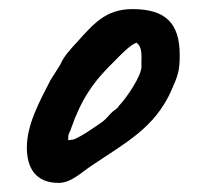

<svg xmlns="http://www.w3.org/2000/svg" viewBox="-20 -528 440 422"><path d="M375 -407C375 -477 344 -508 271 -508C212 -508 185 -475 148 -434C136 -421 120 -404 113 -387C113 -386 94 -357 91 -352C68 -307 39 -255 39 -204C39 -158 59 -126 109 -126C136 -126 159 -149 180 -163C255 -214 320 -246 357 -330C371 -362 375 -372 375 -407ZM130 -220V-227C130 -234 134 -238 136 -245C158 -308 184 -348 232 -394C242 -404 266 -430 280 -434C295 -424 290 -398 291 -383C292 -362 257 -311 241 -295C239 -290 232 -286 228 -283C220 -276 214 -267 206 -261C195 -253 145 -218 137 -221C135 -220 134 -220 132 -220Z"/></svg>

Font: ChillLongCangKaiShu Bold
Style: Regular
Weight: 700
Version: Version 3.500;Glyphs 3.1.1 (3135)